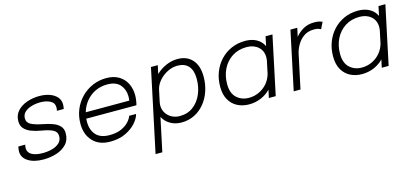

<svg xmlns="http://www.w3.org/2000/svg" viewBox="-63 -1002 3624 1686"><g transform="rotate(-15 1749.0 -159.5)"><path d="M225.5 9.5Q139 9.5 86.2 -24Q33.5 -57.5 33.5 -114.5Q33.5 -125.5 35.5 -138Q37.5 -150.5 39.5 -158H102Q97.5 -143 97.5 -126Q97.5 -88 132.8 -67.2Q168 -46.5 233.5 -46.5Q277.5 -46.5 317.8 -57.2Q358 -68 383.8 -91.8Q409.5 -115.5 409.5 -153.5Q409.5 -192 376 -210.2Q342.5 -228.5 271 -240.5Q221.5 -248.5 182 -263.8Q142.5 -279 119.5 -304.8Q96.5 -330.5 96.5 -371.5Q96.5 -427 130.5 -464.2Q164.5 -501.5 218.5 -520Q272.5 -538.5 332 -538.5Q382 -538.5 423.5 -524Q465 -509.5 489.8 -481.8Q514.5 -454 514.5 -414.5Q514.5 -391 509.5 -373H447.5Q449.5 -380 450.5 -386.8Q451.5 -393.5 451.5 -403Q451.5 -445.5 414 -464.2Q376.5 -483 326 -483Q284 -483 245.8 -472Q207.5 -461 183 -438.5Q158.5 -416 158.5 -381.5Q158.5 -341.5 195.2 -323.2Q232 -305 295 -292.5Q346.5 -283 386.2 -268.2Q426 -253.5 448.8 -228.5Q471.5 -203.5 471.5 -163Q471.5 -102.5 436 -64.5Q400.5 -26.5 344.2 -8.5Q288 9.5 225.5 9.5Z M1112 -166.5Q1102.5 -127.5 1066.2 -86.8Q1030 -46 970.8 -18Q911.5 10 832.5 10Q730 10 673.8 -50.8Q617.5 -111.5 617.5 -208.5Q617.5 -278 642.2 -337.8Q667 -397.5 711.2 -442.8Q755.5 -488 814 -513.2Q872.5 -538.5 939.5 -538.5Q1006.5 -538.5 1052.8 -510.8Q1099 -483 1123 -435.5Q1147 -388 1147 -328.5Q1147 -307.5 1143.5 -282.5Q1140 -257.5 1134.5 -239.5H678.5Q677.5 -225.5 677.5 -210.5Q677.5 -137 717.5 -92Q757.5 -47 841.5 -47Q904 -47 947.5 -66.5Q991 -86 1016.2 -114Q1041.5 -142 1049.5 -166.5ZM933.5 -482.5Q873 -482.5 823.5 -458.5Q774 -434.5 739.2 -392Q704.5 -349.5 689 -295H1084.5Q1087.5 -313 1087.5 -333.5Q1087.5 -395.5 1050 -439Q1012.5 -482.5 933.5 -482.5Z M1186 218.5 1345 -531H1407L1390.5 -454.5Q1430.5 -493.5 1482.2 -516Q1534 -538.5 1587 -538.5Q1672 -538.5 1721 -484Q1770 -429.5 1770 -329.5Q1770 -260.5 1749.2 -199.2Q1728.5 -138 1690 -91Q1651.5 -44 1598.2 -17.2Q1545 9.5 1479.5 9.5Q1423 9.5 1378.8 -16.2Q1334.5 -42 1312 -85.5L1247.5 218.5ZM1336 -183.5Q1336 -145.5 1354.8 -115Q1373.5 -84.5 1406 -66.8Q1438.5 -49 1479.5 -49Q1551.5 -49 1602.2 -87.8Q1653 -126.5 1679.8 -189.8Q1706.5 -253 1706.5 -327Q1706.5 -403 1672 -442.5Q1637.5 -482 1571.5 -482Q1526.5 -482 1483 -460.8Q1439.5 -439.5 1407 -403.8Q1374.5 -368 1363 -324.5L1339 -211.5Q1338 -205 1337 -197.2Q1336 -189.5 1336 -183.5Z M2094 9.5Q2036.5 9.5 1989.5 -14.2Q1942.5 -38 1914.8 -85.8Q1887 -133.5 1887 -206Q1887 -276 1910.2 -336.5Q1933.5 -397 1976 -442.5Q2018.5 -488 2076.2 -513.2Q2134 -538.5 2202 -538.5Q2261 -538.5 2304.8 -514.5Q2348.5 -490.5 2369 -446L2387 -531H2449.5L2337 0H2274.5L2290 -71.5Q2251.5 -32 2201 -11.2Q2150.5 9.5 2094 9.5ZM1952 -212Q1952 -129 1996.5 -87.8Q2041 -46.5 2108 -46.5Q2156 -46.5 2199.2 -66.5Q2242.5 -86.5 2273.8 -122.5Q2305 -158.5 2318.5 -206.5L2343.5 -324.5Q2345.5 -338.5 2345.5 -350.5Q2345.5 -411.5 2304.8 -447Q2264 -482.5 2201 -482.5Q2125 -482.5 2069 -446.5Q2013 -410.5 1982.5 -349.2Q1952 -288 1952 -212Z M2500.5 0 2613 -531H2675L2658.5 -453.5Q2686 -488 2728.8 -513.2Q2771.5 -538.5 2829.5 -538.5Q2861 -538.5 2880 -533Q2899 -527.5 2903.5 -524.5L2874 -464.5Q2869.5 -467.5 2855.2 -473.2Q2841 -479 2812 -479Q2755.5 -479 2717.5 -451.2Q2679.5 -423.5 2657.5 -384Q2635.5 -344.5 2628 -309L2562 0Z M3120.5 9.5Q3063 9.5 3016 -14.2Q2969 -38 2941.2 -85.8Q2913.5 -133.5 2913.5 -206Q2913.5 -276 2936.8 -336.5Q2960 -397 3002.5 -442.5Q3045 -488 3102.8 -513.2Q3160.5 -538.5 3228.5 -538.5Q3287.5 -538.5 3331.2 -514.5Q3375 -490.5 3395.5 -446L3413.5 -531H3476L3363.5 0H3301L3316.5 -71.5Q3278 -32 3227.5 -11.2Q3177 9.5 3120.5 9.5ZM2978.5 -212Q2978.5 -129 3023 -87.8Q3067.5 -46.5 3134.5 -46.5Q3182.5 -46.5 3225.8 -66.5Q3269 -86.5 3300.2 -122.5Q3331.5 -158.5 3345 -206.5L3370 -324.5Q3372 -338.5 3372 -350.5Q3372 -411.5 3331.2 -447Q3290.5 -482.5 3227.5 -482.5Q3151.5 -482.5 3095.5 -446.5Q3039.5 -410.5 3009 -349.2Q2978.5 -288 2978.5 -212Z"/></g></svg>

Font: Epilogue Light
Style: Italic
Weight: 300
Italic angle: -12°
Designer: Tyler Finck
Foundry: Etcetera Type Co
Version: Version 2.111; ttfautohint (v1.8.3)